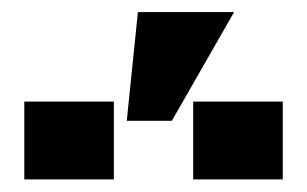

<svg xmlns="http://www.w3.org/2000/svg" viewBox="-20 -876 499 312"><path d="M186 -679.7 204.1 -856.4H360.4L259.3 -679.7ZM19.5 -584.5V-710.9H165V-584.5ZM293.9 -584.5V-710.9H439.5V-584.5Z"/></svg>

Font: Roboto Slab LO Black
Style: Regular
Weight: 900
Designer: Google
Version: Version 2.000